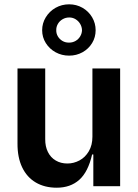

<svg xmlns="http://www.w3.org/2000/svg" viewBox="-20 -863 638 890"><path d="M61.1 -198.2V-545.5H189.6V-218Q189.3 -183.9 202.1 -158.4Q214.8 -132.8 238.3 -119Q261.7 -105.1 292.6 -105.1Q321.7 -105.1 348.4 -119.3Q375 -133.5 391.7 -161.8Q408.4 -190 408.4 -229.4V-545.5H536.9V0H412.6V-147H407Q388.5 -66.1 347.5 -29.5Q306.5 7.1 242.9 7.1Q187.1 7.1 146 -17Q104.8 -41.2 82.7 -87.4Q60.7 -133.5 61.1 -198.2ZM175.4 -723Q175.4 -755.3 192.3 -783Q209.2 -810.7 237.7 -826.9Q266.3 -843 300.4 -843Q334.2 -843 362.4 -826.9Q390.6 -810.7 407 -783Q423.3 -755.3 423.3 -723Q423.3 -690.3 407 -663.4Q390.6 -636.4 362.4 -620.7Q334.2 -605.1 300.4 -605.1Q266.3 -605.1 237.7 -620.7Q209.2 -636.4 192.3 -663.4Q175.4 -690.3 175.4 -723ZM360.1 -723Q359.7 -738.3 351.9 -751.8Q344.1 -765.3 330.8 -773.6Q317.5 -782 301.1 -782Q284.1 -782 270.1 -773.8Q256 -765.6 248.2 -752Q240.4 -738.3 240.8 -723Q240.4 -707.7 248.2 -694.4Q256 -681.1 269.7 -673.1Q283.4 -665.1 300.4 -665.5Q316.8 -665.5 330.3 -673.3Q343.8 -681.1 351.7 -694.4Q359.7 -707.7 360.1 -723Z"/></svg>

Font: Riot Sans
Style: Bold
Weight: 600
Designer: Rasmus Andersson
Foundry: rsms
Version: Version 4.001